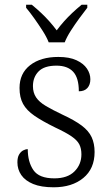

<svg xmlns="http://www.w3.org/2000/svg" viewBox="-20 -786 470 816"><path d="M208 10Q155 10 121 -4Q87 -18 70.5 -42Q54 -66 54 -96Q54 -117 61 -129Q68 -141 78 -146.5Q88 -152 98 -152Q98 -98 122 -63Q146 -28 211 -28Q267 -28 296.5 -57.5Q326 -87 326 -130Q326 -155 317 -172.5Q308 -190 284 -206.5Q260 -223 215 -244Q160 -271 126.5 -294Q93 -317 78 -344.5Q63 -372 63 -412Q63 -474 108 -509Q153 -544 228 -544Q275 -544 305 -530Q335 -516 349.5 -494.5Q364 -473 364 -449Q364 -426 351.5 -412Q339 -398 315 -398Q315 -455 291 -481Q267 -507 220 -507Q168 -507 144 -482.5Q120 -458 120 -420Q120 -392 133.5 -372Q147 -352 175 -335.5Q203 -319 245 -299Q297 -275 327 -252.5Q357 -230 369.5 -203Q382 -176 382 -140Q382 -69 334 -29.5Q286 10 208 10ZM187 -606Q178 -629 161 -655.5Q144 -682 125.5 -708Q107 -734 91 -753V-766H115Q137 -748 155.5 -730.5Q174 -713 190 -695Q206 -677 221 -657Q236 -677 252 -695Q268 -713 286.5 -730.5Q305 -748 327 -766H351V-753Q336 -734 317 -708Q298 -682 281 -655.5Q264 -629 255 -606Z"/></svg>

Font: Noto Serif Armenian Light
Style: Regular
Weight: 300
Version: Version 2.007